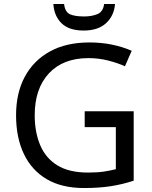

<svg xmlns="http://www.w3.org/2000/svg" viewBox="-20 -938 768 968"><path d="M407 -377H654V-27Q596 -8 537 1Q478 10 403 10Q292 10 216 -34.5Q140 -79 100.5 -161.5Q61 -244 61 -357Q61 -469 105 -551Q149 -633 231.5 -678.5Q314 -724 431 -724Q491 -724 544.5 -713Q598 -702 644 -682L610 -604Q572 -621 524.5 -633Q477 -645 426 -645Q298 -645 226.5 -568Q155 -491 155 -357Q155 -272 182.5 -206.5Q210 -141 269 -104.5Q328 -68 424 -68Q471 -68 504 -73Q537 -78 564 -85V-297H407ZM560 -918Q555 -858 514.5 -821Q474 -784 402 -784Q328 -784 290.5 -820.5Q253 -857 249 -918H303Q308 -877 333 -866Q358 -855 404 -855Q443 -855 471.5 -867Q500 -879 505 -918Z"/></svg>

Font: Noto Sans Avestan
Style: Regular
Weight: 400
Designer: Monotype Design Team
Foundry: Monotype Imaging Inc.
Version: Version 2.003; ttfautohint (v1.8.4.7-5d5b)